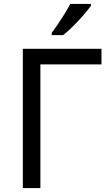

<svg xmlns="http://www.w3.org/2000/svg" viewBox="-20 -964 564 984"><path d="M500 -714V-634H187V0H97V-714ZM446 -944V-934Q433 -916 408.5 -887.5Q384 -859 355.5 -830.5Q327 -802 303 -784H245V-796Q259 -814 277 -840.5Q295 -867 312 -894.5Q329 -922 340 -944Z"/></svg>

Font: BC Sans
Style: Regular
Weight: 400
Designer: Monotype Design Team
Province of B.C.
Foundry: Monotype Imaging Inc.
Version: Version 2.000;GOOG;noto-source:20170915:90ef993387c0